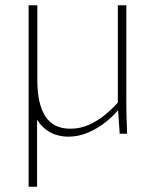

<svg xmlns="http://www.w3.org/2000/svg" viewBox="-20 -505 575 725"><path d="M239 11Q192 11 158 -12.5Q124 -36 106 -82Q88 -128 88 -196V-485H121V-201Q121 -113 151 -66Q181 -19 246 -19Q284 -19 317.5 -34.5Q351 -50 378.5 -73Q406 -96 425 -118V-485H457V-125Q457 -87 458 -58Q459 -29 460 0H432L426 -88H425Q406 -65 376.5 -42Q347 -19 311.5 -4Q276 11 239 11ZM88 -392H120V200H88Z"/></svg>

Font: Murecho Thin ExtraLight
Style: Regular
Weight: 250
Version: Version 1.010